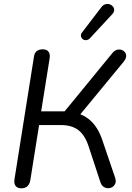

<svg xmlns="http://www.w3.org/2000/svg" viewBox="-20 -967 681 993"><path d="M90.2 6.9Q70.3 6.9 60.9 -5.2Q51.5 -17.3 54.9 -39.7L155.8 -675.1Q161.6 -711.9 201.4 -711.9Q221.7 -711.9 230.9 -699.8Q240.1 -687.7 236.7 -665.3L192.9 -391.2H321L301.2 -375.2L561.2 -692.5Q571.9 -705.6 584.3 -709.2Q596.7 -712.9 607.9 -709.2Q619 -705.6 626.1 -696.9Q633.1 -688.1 632.4 -675.5Q631.6 -662.9 619.9 -648.2L383.5 -361.3L346.5 -387.7Q405.8 -380.9 446.2 -345Q486.5 -309 508.5 -244.6L575.3 -48.3Q581.1 -31.8 576.8 -19.5Q572.4 -7.1 562.2 -0.3Q552 6.5 539.4 6.4Q526.8 6.4 515.6 -1.1Q504.5 -8.6 499.1 -25.2L439.4 -206.7Q419.7 -268.3 385.2 -294.2Q350.7 -320.2 295.9 -320.2H182.2L136.8 -35Q129.5 6.9 90.2 6.9ZM559.5 -892.5 445.4 -769.4Q436.1 -760.1 425.9 -759.4Q415.6 -758.6 408.1 -764.4Q400.5 -770.3 398.8 -779.8Q397 -789.3 404.4 -799.1L503.7 -929.1Q513 -941.8 525 -945Q537 -948.2 547.2 -944.8Q557.5 -941.3 564.1 -933.1Q570.7 -924.8 570.5 -914.3Q570.3 -903.8 559.5 -892.5Z"/></svg>

Font: Nunito Variable Extra Light
Style: Italic
Weight: 200
Italic angle: -9°
Designer: Vernon Adams
Foundry: Vernon Adams
Version: Version 3.602